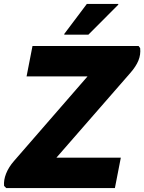

<svg xmlns="http://www.w3.org/2000/svg" viewBox="-29 -953 731 973"><path d="M135.7 -720H673.3L681.3 -709.2Q684.8 -676.5 672.4 -646.1Q660 -615.8 631.3 -583.2L203.2 -92.4L186.8 -154H583.3L553.3 0H2.5L-8.3 -10.8Q-11.1 -40.7 2 -73.5Q15.1 -106.3 41.7 -136.8L462 -620.4L485.6 -566H105.7ZM296.8 -777.2V-781.2L411.2 -933.2H570.4V-929.2L418.8 -777.2Z"/></svg>

Font: Kufam
Style: Italic
Weight: 400
Italic angle: -11°
Designer: Artur Schmal
Foundry: Original Type
Version: Version 1.301; ttfautohint (v1.8.3)